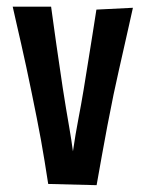

<svg xmlns="http://www.w3.org/2000/svg" viewBox="-20 -543 428 568"><path d="M17.6 -523.2H131.2Q135.2 -493.8 139 -466.7Q142.8 -439.6 146.7 -411.8Q150.6 -384 155.4 -352.4Q160.2 -320.8 165.6 -283Q170.4 -252.2 175.3 -222.5Q180.2 -192.8 185.6 -161.9Q191 -131 195.8 -95.4Q199.6 -121.4 203.5 -144.7Q207.4 -168 211.7 -190.1Q216 -212.2 219.8 -233.6Q223.6 -255 227.4 -277.6Q235.6 -328.6 241.9 -367.5Q248.2 -406.4 253.7 -441.3Q259.2 -476.2 265.2 -514.6L373.2 -520Q367.8 -495.4 361 -465.3Q354.2 -435.2 346.6 -401.4Q339 -367.6 331.1 -332.7Q323.2 -297.8 316 -263.6Q306 -214 297.5 -170.1Q289 -126.2 281.6 -83.8Q274.2 -41.4 265.8 4.8L122.6 1.2Q117.2 -34.2 112 -65.8Q106.8 -97.4 101.2 -128.8Q95.6 -160.2 88.8 -193.9Q82 -227.6 74 -267.2Q65.6 -308.6 57.8 -344.6Q50 -380.6 42.9 -412Q35.8 -443.4 29.4 -471Q23 -498.6 17.6 -523.2Z"/></svg>

Font: Truculenta
Style: Regular
Weight: 400
Designer: Ivan Castro, Eva Sanz & Omnibus-Type Team
Foundry: Omnibus-Type
Version: Version 1.002